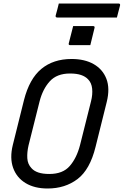

<svg xmlns="http://www.w3.org/2000/svg" viewBox="-20 -1057 706 1097"><path d="M398 -908H512Q523 -908 520 -897L496 -799H381Q370 -799 373 -810ZM389 -720Q464 -720 515.5 -690.5Q567 -661 588 -606.5Q609 -552 590 -475L526 -218Q494 -88 423 -34Q352 20 252 20Q177 20 126 -11Q75 -42 55 -98Q35 -154 53 -228L117 -485Q148 -607 216.5 -663.5Q285 -720 389 -720ZM143 -226Q134 -187 136 -153Q138 -119 160 -96Q174 -80 199 -71.5Q224 -63 262 -63Q339 -63 378.5 -108.5Q418 -154 437 -227L500 -478Q510 -517 506.5 -550.5Q503 -584 483 -604Q468 -620 443 -628.5Q418 -637 380 -637Q305 -637 264.5 -592.5Q224 -548 206 -477ZM316 -1037H657Q668 -1037 666 -1026Q661 -1009 657 -992Q653 -975 648 -957H307Q296 -957 298 -968Q303 -986 307.5 -1003Q312 -1020 316 -1037Z"/></svg>

Font: Recursive Mn Lnr St
Style: Italic
Weight: 400
Italic angle: -15°
Monospace: yes
Version: Version 1.079;hotconv 1.0.112;makeotfexe 2.5.65598; ttfautoh